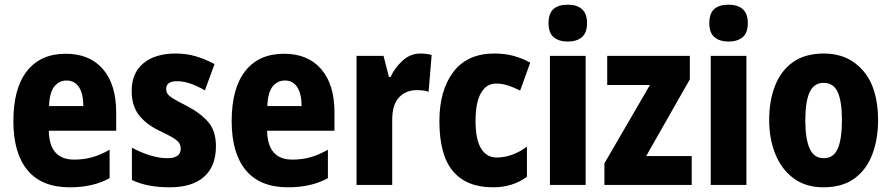

<svg xmlns="http://www.w3.org/2000/svg" viewBox="-20 -788 3799 818"><path d="M260 -559Q362 -559 418.5 -493.5Q475 -428 475 -309V-231H188Q190 -108 296 -108Q337 -108 372.5 -118Q408 -128 447 -150V-29Q377 10 277 10Q158 10 97.5 -62.5Q37 -135 37 -272Q37 -412 95 -485.5Q153 -559 260 -559ZM264 -445Q232 -445 211.5 -419.5Q191 -394 189 -336H335Q335 -388 316.5 -416.5Q298 -445 264 -445Z M900 -165Q900 -80 849.5 -35Q799 10 703 10Q658 10 618.5 3Q579 -4 542 -21V-159Q576 -140 616.5 -127Q657 -114 693 -114Q750 -114 750 -155Q750 -167 744 -177.5Q738 -188 718 -200.5Q698 -213 657 -232Q600 -260 570.5 -299.5Q541 -339 541 -401Q541 -477 591 -518.5Q641 -560 729 -560Q773 -560 813 -548.5Q853 -537 894 -515L853 -403Q824 -420 793.5 -431Q763 -442 734 -442Q688 -442 688 -409Q688 -397 694 -388Q700 -379 719 -367.5Q738 -356 777 -336Q833 -307 866.5 -269Q900 -231 900 -165Z M1190 -559Q1292 -559 1348.5 -493.5Q1405 -428 1405 -309V-231H1118Q1120 -108 1226 -108Q1267 -108 1302.5 -118Q1338 -128 1377 -150V-29Q1307 10 1207 10Q1088 10 1027.5 -62.5Q967 -135 967 -272Q967 -412 1025 -485.5Q1083 -559 1190 -559ZM1194 -445Q1162 -445 1141.5 -419.5Q1121 -394 1119 -336H1265Q1265 -388 1246.5 -416.5Q1228 -445 1194 -445Z M1771 -560Q1794 -560 1819 -554L1806 -397Q1787 -404 1756 -404Q1709 -404 1680 -373Q1651 -342 1651 -278V0H1499V-550H1614L1637 -460H1644Q1661 -498 1694.5 -529Q1728 -560 1771 -560Z M2080 10Q1968 10 1910 -58.5Q1852 -127 1852 -272Q1852 -403 1911.5 -481.5Q1971 -560 2086 -560Q2132 -560 2169.5 -549.5Q2207 -539 2239 -521L2196 -402Q2169 -416 2144 -424Q2119 -432 2094 -432Q2052 -432 2029 -391.5Q2006 -351 2006 -273Q2006 -194 2029.5 -155.5Q2053 -117 2096 -117Q2162 -117 2225 -163V-35Q2165 10 2080 10Z M2399 -768Q2438 -768 2459.5 -749Q2481 -730 2481 -689Q2481 -648 2459 -629.5Q2437 -611 2399 -611Q2361 -611 2339 -629.5Q2317 -648 2317 -689Q2317 -731 2338 -749.5Q2359 -768 2399 -768ZM2475 -550V0H2323V-550Z M2927 0H2555V-92L2749 -426H2567V-550H2919V-450L2733 -123H2927Z M3084 -768Q3123 -768 3144.5 -749Q3166 -730 3166 -689Q3166 -648 3144 -629.5Q3122 -611 3084 -611Q3046 -611 3024 -629.5Q3002 -648 3002 -689Q3002 -731 3023 -749.5Q3044 -768 3084 -768ZM3160 -550V0H3008V-550Z M3721 -276Q3721 -197 3697 -132Q3673 -67 3621.5 -28.5Q3570 10 3488 10Q3413 10 3361.5 -28Q3310 -66 3283.5 -131Q3257 -196 3257 -276Q3257 -360 3282.5 -424Q3308 -488 3359.5 -524Q3411 -560 3491 -560Q3594 -560 3657.5 -486.5Q3721 -413 3721 -276ZM3411 -275Q3411 -196 3429.5 -155Q3448 -114 3490 -114Q3531 -114 3549 -154.5Q3567 -195 3567 -276Q3567 -356 3549 -395.5Q3531 -435 3489 -435Q3448 -435 3429.5 -395.5Q3411 -356 3411 -275Z"/></svg>

Font: Noto Sans Armenian Condensed ExtraBold
Style: Regular
Weight: 800
Width: 3
Designer: Monotype Design Team
Foundry: Monotype Imaging Inc.
Version: Version 2.008; ttfautohint (v1.8.4.7-5d5b)